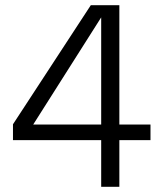

<svg xmlns="http://www.w3.org/2000/svg" viewBox="-20 -720 630 740"><path d="M440 -700V-240H560V-180H440V0H370V-180H30V-241L330 -700ZM370 -240V-653L108 -240Z"/></svg>

Font: Goli Light
Style: Regular
Weight: 300
Designer: jaikishan Patel
Foundry: MagicType
Version: Version 1.000